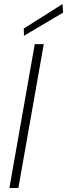

<svg xmlns="http://www.w3.org/2000/svg" viewBox="-20 -941 336 961"><path d="M27 0 154 -720H199L72 0ZM100 -762 99 -798 293 -921 296 -878Z"/></svg>

Font: DM Sans ExtraLight
Style: Italic
Weight: 250
Italic angle: -10°
Designer: Colophon Foundry, Jonny Pinhorn
Foundry: Colophon Foundry
Version: Version 4.004;gftools[0.9.30]